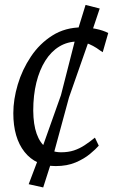

<svg xmlns="http://www.w3.org/2000/svg" viewBox="-20 -682 497 800"><path d="M212 10Q129 10 82.2 -49Q35.5 -108 35.5 -210.5Q35.5 -267.5 54 -329.8Q72.5 -392 108.8 -446.2Q145 -500.5 198.5 -534.2Q252 -568 322 -568Q348.5 -568 379.2 -561.8Q410 -555.5 431 -544.5L408 -464.5L396.5 -472Q383.5 -482 367.8 -490.5Q352 -499 335.8 -504Q319.5 -509 304 -509Q261.5 -509 227.2 -488.2Q193 -467.5 168.8 -429Q144.5 -390.5 131.5 -337.8Q118.5 -285 118.5 -221Q119 -163 132.8 -124.5Q146.5 -86 172.5 -66.8Q198.5 -47.5 234.5 -47.5Q264.5 -47.5 288 -55.2Q311.5 -63 332.5 -76.8Q353.5 -90.5 375.5 -108.5L391.5 -75Q379.5 -61 355.2 -40.8Q331 -20.5 295.2 -5.2Q259.5 10 212 10ZM160 99 99.5 85.5 142.5 -28 234 -285.5 299 -540 336.5 -661.5 395.5 -646.5 357 -531.5 267.5 -276 197 -16.5Z"/></svg>

Font: Merriweather Light 18pt Light
Style: Italic
Weight: 300
Italic angle: -7.8°
Version: Version 2.101